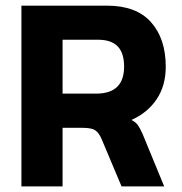

<svg xmlns="http://www.w3.org/2000/svg" viewBox="-20 -664 649 684"><path d="M202.9 0V-208.6H274.9Q306.3 -208.6 319.5 -199.7Q332.8 -190.8 342.6 -167.2L413 0H564.9L487.1 -188.9Q478.5 -208 470.7 -218.8Q462.9 -229.6 448.1 -236.6Q505.5 -262.1 538 -310.4Q570.5 -358.7 570.5 -426.5Q570.5 -526.1 518 -585Q465.6 -643.9 360.7 -643.9H56.3V0ZM202.9 -522.4H329.9Q376 -522.4 399 -499Q422.1 -475.7 422.1 -426.5Q422.1 -330.5 322.6 -330.5H202.9Z"/></svg>

Font: Arad-VF Thin Dots1
Style: Regular
Weight: 100
Designer: Mohammad Darvishi
Version: Version 1.000;August 30, 2024;FontCreator 15.0.0.2992 64-bit